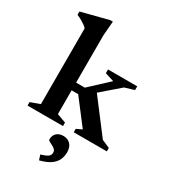

<svg xmlns="http://www.w3.org/2000/svg" viewBox="-232 -825 1050 1193"><g transform="rotate(30 293.0 -229.0)"><path d="M296 -238.5 338.5 -299 528.5 -49.5 585.5 -24.5V0H348V-24.5L388 -43.5L253.5 -219H168V-274.5H269L401.5 -397.5L337.5 -417.5V-444.5H547V-417.5L479 -397ZM206.5 -48.5 271 -25V0H16.5V-25L84 -49.5V-593Q76.5 -601.5 65.2 -609.8Q54 -618 38.5 -626.8Q23 -635.5 3.5 -644V-667.5L197 -717H215L206.5 -615ZM237 223.5Q275.5 212 288.2 201.5Q301 191 301 174Q301 160 291.8 151.2Q282.5 142.5 270 136.5Q257.5 130.5 248.2 125.2Q239 120 239 114Q239 84.5 257 68Q275 51.5 305.5 51.5Q335.5 51.5 355.2 71.2Q375 91 375 128.5Q375 157 363.8 182.2Q352.5 207.5 325 227Q297.5 246.5 248.5 259Z"/></g></svg>

Font: Newsreader 16pt 16pt SemiBold
Style: Regular
Weight: 600
Version: Version 1.003